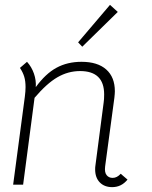

<svg xmlns="http://www.w3.org/2000/svg" viewBox="-20 -759 626 789"><path d="M504 -21Q479 10 441 10Q409 10 390 -9.5Q371 -29 371 -63Q371 -73 372 -78L406 -338Q408 -350 408 -371Q408 -467 309 -467Q260 -467 216 -441.5Q172 -416 122 -357L75 0H34L82 -361Q85 -384 85 -401Q85 -426 79.5 -444Q74 -462 62 -480L91 -505Q110 -484 119.5 -456.5Q129 -429 127 -401Q167 -456 212 -480.5Q257 -505 315 -505Q381 -505 416.5 -473.5Q452 -442 452 -384Q452 -375 450 -357L412 -75Q409 -51 418 -39.5Q427 -28 443 -28Q461 -28 476 -45ZM301 -585 432 -739 464 -710 318 -567Z"/></svg>

Font: Bellota Light
Style: Italic
Weight: 300
Italic angle: -7.5°
Designer: Kemie Guaida
Foundry: Kemie Guaida
Version: Version 4.001